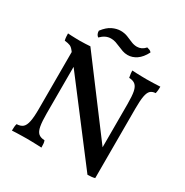

<svg xmlns="http://www.w3.org/2000/svg" viewBox="-193 -1007 1122 1167"><g transform="rotate(30 368.5 -423.5)"><path d="M582 6 120 -600Q107 -617 94 -622.5Q81 -628 55 -631Q52 -642 51 -655.5Q50 -669 50 -679Q60 -678 74.5 -677.5Q89 -677 104.5 -676.5Q120 -676 133 -676Q153 -676 173 -677Q193 -678 207 -679L589 -170ZM50 3Q50 -12 51 -23.5Q52 -35 55 -45Q83 -46 98 -59Q113 -72 119.5 -104Q126 -136 126 -192V-611L181 -610V-192Q181 -136 187 -104Q193 -72 208 -59Q223 -46 251 -45Q255 -35 256 -23.5Q257 -12 257 3Q242 2 223.5 1.5Q205 1 187 0.5Q169 0 154 0Q140 0 119.5 0.5Q99 1 80.5 1.5Q62 2 50 3ZM582 6 578 -107V-488Q578 -544 572 -574Q566 -604 550.5 -617Q535 -630 507 -631Q504 -648 502.5 -658.5Q501 -669 501 -679Q516 -678 533.5 -677.5Q551 -677 569 -676.5Q587 -676 601 -676Q623 -676 650.5 -677Q678 -678 698 -679Q698 -667 697 -655Q696 -643 693 -631Q670 -630 657 -617.5Q644 -605 638.5 -574.5Q633 -544 633 -488V0Q623 3 609.5 4.5Q596 6 582 6ZM429 -746Q409 -746 392 -752Q375 -758 359 -765Q343 -772 327 -777.5Q311 -783 293 -783Q273 -783 255.5 -774.5Q238 -766 221 -749Q212 -756 208 -765.5Q204 -775 204 -787Q233 -825 263 -839Q293 -853 320 -853Q348 -853 370 -844Q392 -835 412 -826.5Q432 -818 453 -818Q469 -818 483.5 -825Q498 -832 510 -846Q518 -844 527.5 -840.5Q537 -837 542 -829Q520 -786 490.5 -766Q461 -746 429 -746Z"/></g></svg>

Font: Vollkorn Medium
Style: Regular
Weight: 500
Designer: Friedrich Althausen
Foundry: Friedrich Althausen
Version: Version 5.000